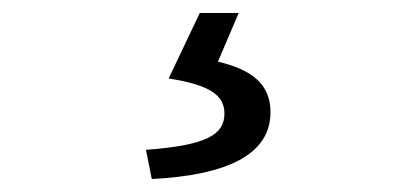

<svg xmlns="http://www.w3.org/2000/svg" viewBox="-20 -23 646 296"><path d="M214 253C331 247 397 215 397 150C397 105 366 84 316 72L348 -3H288L240 98C304 108 326 124 326 152C326 185 298 201 205 208Z"/></svg>

Font: Microsoft YaHei
Style: Regular
Weight: 400
Designer: Ryoko NISHIZUKA 西塚涼子 (kana, bopomofo & ideographs); Paul D. Hunt (Latin, Greek & Cyrillic); Sandoll Communications 산돌커뮤니
Foundry: Adobe
Version: Version 2.001;hotconv 1.0.111;makeotfexe 2.5.65597